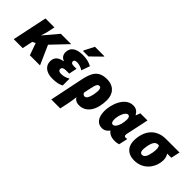

<svg xmlns="http://www.w3.org/2000/svg" viewBox="45 -1700 2864 2864"><g transform="rotate(45 1477.0 -268.0)"><path d="M10 0H199L233 -165L282 -191L350 0H564L430 -303L668 -553H450L262 -331H258C269 -359 282 -400 290 -436L315 -553H126Z M864 -606H981L1144 -766L1146 -776H947L867 -620ZM832 10C915 10 973 -4 1015 -28V-173C981 -154 940 -132 874 -132C832 -132 814 -149 814 -174C814 -207 843 -222 891 -222H958L985 -349H926C885 -349 867 -364 867 -386C867 -411 881 -425 921 -425C967 -425 1011 -409 1051 -384L1099 -518C1047 -546 989 -563 910 -563C757 -563 693 -500 693 -408C693 -351 723 -316 768 -297V-293C671 -276 626 -231 626 -150C626 -49 709 10 832 10Z M1151 -288 1042 240H1231L1259 107C1271 48 1279 -7 1284 -50C1300 -15 1338 10 1394 10C1553 10 1637 -139 1637 -343C1637 -468 1562 -563 1416 -563C1237 -563 1186 -457 1151 -288ZM1362 -142C1342 -142 1324 -152 1315 -177L1336 -279C1359 -393 1376 -411 1409 -411C1435 -411 1446 -385 1446 -345C1446 -326 1432 -142 1362 -142Z M1877 10C1936 10 1974 -28 1992 -54H1996C2026 -13 2073 10 2149 10C2181 10 2211 3 2230 -3L2261 -145C2255 -143 2241 -140 2230 -140C2206 -140 2199 -154 2199 -173C2199 -183 2201 -195 2204 -206L2278 -553H2127L2101 -484H2097C2078 -516 2048 -563 1971 -563C1796 -563 1723 -331 1723 -201C1723 -67 1780 10 1877 10ZM1957 -142C1932 -142 1916 -166 1916 -212C1916 -293 1957 -411 2014 -411C2036 -411 2053 -392 2053 -348C2053 -316 2048 -278 2039 -244C2024 -189 1993 -142 1957 -142Z M2560 10C2728 10 2838 -110 2862 -252C2874 -329 2862 -368 2835 -411H2923L2954 -553H2670C2494 -553 2380 -450 2352 -276C2320 -86 2407 10 2560 10ZM2583 -132C2537 -132 2528 -182 2543 -267C2563 -378 2596 -411 2645 -411H2661C2678 -388 2685 -350 2672 -272C2656 -178 2629 -132 2583 -132Z"/></g></svg>

Font: Noto Sans Black
Style: Italic
Weight: 900
Italic angle: -12°
Designer: Monotype Design Team
Foundry: Monotype Imaging Inc.
Version: Version 2.013